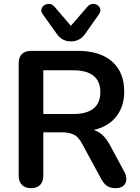

<svg xmlns="http://www.w3.org/2000/svg" viewBox="-20 -969 726 997"><path d="M141 8Q110 8 93.5 -9.5Q77 -27 77 -58V-640Q77 -672 94 -688.5Q111 -705 142 -705H383Q499 -705 562 -649.5Q625 -594 625 -494Q625 -429 596.5 -382Q568 -335 514 -310Q460 -285 383 -285L392 -300H425Q466 -300 496.5 -280Q527 -260 550 -217L625 -78Q637 -57 636 -37Q635 -17 621 -4.5Q607 8 580 8Q553 8 536 -3.5Q519 -15 506 -39L405 -225Q387 -259 362.5 -270.5Q338 -282 300 -282H205V-58Q205 -27 189 -9.5Q173 8 141 8ZM205 -377H361Q430 -377 465.5 -405.5Q501 -434 501 -491Q501 -547 465.5 -575.5Q430 -604 361 -604H205ZM348 -754Q326 -754 307.5 -763.5Q289 -773 275 -793L202 -895Q192 -909 195.5 -922Q199 -935 211 -942.5Q223 -950 237.5 -948.5Q252 -947 264 -933L348 -835L433 -933Q445 -947 459.5 -948.5Q474 -950 485.5 -942.5Q497 -935 500.5 -922.5Q504 -910 494 -895L422 -793Q408 -773 389.5 -763.5Q371 -754 348 -754Z"/></svg>

Font: Nunito
Style: Bold
Weight: 700
Designer: Vernon Adams
Foundry: Vernon Adams
Version: Version 3.602